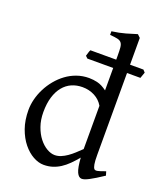

<svg xmlns="http://www.w3.org/2000/svg" viewBox="-142 -848 804 955"><g transform="rotate(20 260.0 -371.0)"><path d="M363.8 -132.8V-356.4Q347.7 -384.3 318.4 -399.7Q289.1 -415 253.9 -415Q222.7 -415 196.8 -403.6Q170.9 -392.1 152.1 -369.1Q133.3 -346.2 122.8 -312Q112.3 -277.8 112.3 -231.9Q112.3 -190.4 124.3 -156.7Q136.2 -123 154.8 -99.4Q173.3 -75.7 195.6 -62.7Q217.8 -49.8 237.8 -49.8Q254.4 -49.8 270.5 -56.4Q286.6 -63 302.5 -74Q318.4 -85 333.5 -98.9Q348.6 -112.8 363.8 -127.4ZM513.2 -41Q490.7 -25.9 473.4 -15.4Q456.1 -4.9 443.1 2Q430.2 8.8 420.9 12Q411.6 15.1 404.8 15.1Q388.7 15.1 378.4 -7.1Q368.2 -29.3 364.7 -82.5Q346.2 -60.1 327.9 -42Q309.6 -23.9 290.3 -11.5Q271 1 249.5 7.8Q228 14.6 203.1 14.6Q175.8 14.6 147 -1.2Q118.2 -17.1 94 -46.9Q69.8 -76.7 54.4 -119.6Q39.1 -162.6 39.1 -216.8Q39.1 -244.6 46.6 -274.4Q54.2 -304.2 68.4 -332Q82.5 -359.9 103 -384.8Q123.5 -409.7 148.9 -428.5Q174.3 -447.3 204.6 -458Q234.9 -468.8 269 -468.8Q292 -468.8 314.7 -463.1Q337.4 -457.5 363.8 -438V-556.6H227.1L215.8 -567.4Q218.3 -575.2 220.7 -584Q223.1 -592.8 227.1 -600.6H363.8V-622.1Q363.8 -648.9 362.3 -664.8Q360.8 -680.7 354 -689.2Q347.2 -697.8 333 -700.9Q318.8 -704.1 293 -706.1V-725.1Q333 -730.5 364.7 -739.5Q396.5 -748.5 421.9 -756.8L437 -742.2V-600.6H507.8L519 -588.4L507.8 -556.6H437V-124Q437 -106.9 437.7 -94.7Q438.5 -82.5 439.9 -74.2Q441.4 -65.9 443.4 -60.5Q445.3 -55.2 448.2 -51.8Q452.6 -46.4 465.1 -48.6Q477.5 -50.8 506.8 -62L513.2 -41Z"/></g></svg>

Font: Gentium
Style: Regular
Weight: 400
Designer: J. Victor Gaultney
Version: Version 1.03; 2011; OFL 1.1 release